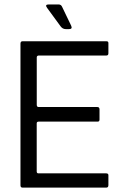

<svg xmlns="http://www.w3.org/2000/svg" viewBox="-20 -855 607 875"><path d="M73.3 -10.3V-656Q73.3 -667 82.7 -667H465.2Q474 -667 474 -658.8V-612.3Q474 -602 464.8 -602H157.2Q147.5 -601.8 147.5 -593.2V-376.3Q148.3 -367.3 155.5 -367.3H423.2Q433.3 -367.3 433.5 -357V-310Q433.5 -300.8 425.2 -300.7H156Q147.3 -300.7 147.3 -292.7V-73.8Q147.3 -65 154.8 -65H463.2Q474 -65 474 -56.7V-11.3Q474 -0.2 464.5 0H82.7Q73.3 0 73.3 -10.3ZM256 -735.2 194.7 -819Q182.7 -834.8 202.5 -834.8H246.5Q258.8 -834.8 263.3 -823.3L304.2 -738.2Q311.7 -722.3 294.8 -722.3H279.8Q265 -722.5 256 -735.2Z"/></svg>

Font: Vivano Light
Style: Regular
Weight: 300
Designer: Joe Prince, Josias Burgherr
Version: Version 2.064;September 19, 2022;FontCreator 14.0.0.2877 64-